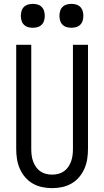

<svg xmlns="http://www.w3.org/2000/svg" viewBox="-20 -967 540 995"><path d="M250 8Q224 8 198 2.5Q172 -3 149.5 -16Q127 -29 110 -49Q93 -69 82.5 -93Q72 -117 68 -143Q64 -169 64 -195V-735H142V-195Q142 -179 144 -162.5Q146 -146 151.5 -131Q157 -116 166 -102.5Q175 -89 188.5 -79.5Q202 -70 218 -66Q234 -62 250 -62Q266 -62 282 -66Q298 -70 311.5 -79.5Q325 -89 334 -102.5Q343 -116 348.5 -131Q354 -146 356 -162.5Q358 -179 358 -195V-735H436V-195Q436 -169 432 -143Q428 -117 417.5 -93Q407 -69 390 -49Q373 -29 350.5 -16Q328 -3 302 2.5Q276 8 250 8ZM350 -823Q338 -823 325.5 -826.5Q313 -830 304 -839Q295 -848 291.5 -860.5Q288 -873 288 -885Q288 -897 291.5 -909.5Q295 -922 304 -931Q313 -940 325.5 -943.5Q338 -947 350 -947Q362 -947 374.5 -943.5Q387 -940 396 -931Q405 -922 408.5 -909.5Q412 -897 412 -885Q412 -873 408.5 -860.5Q405 -848 396 -839Q387 -830 374.5 -826.5Q362 -823 350 -823ZM150 -823Q138 -823 125.5 -826.5Q113 -830 104 -839Q95 -848 91.5 -860.5Q88 -873 88 -885Q88 -897 91.5 -909.5Q95 -922 104 -931Q113 -940 125.5 -943.5Q138 -947 150 -947Q162 -947 174.5 -943.5Q187 -940 196 -931Q205 -922 208.5 -909.5Q212 -897 212 -885Q212 -873 208.5 -860.5Q205 -848 196 -839Q187 -830 174.5 -826.5Q162 -823 150 -823Z"/></svg>

Font: Iosevka srxl
Style: Regular
Weight: 400
Monospace: yes
Designer: Belleve Invis
Foundry: Belleve Invis
Version: Version 33.0.1; ttfautohint (v1.8.3)